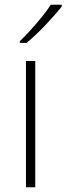

<svg xmlns="http://www.w3.org/2000/svg" viewBox="-20 -786 279 806"><path d="M128 0H89V-530H128ZM239 -758Q226 -742 209 -722.5Q192 -703 172 -682Q152 -661 131.5 -641.5Q111 -622 92 -606H63V-613Q84 -633 109 -660.5Q134 -688 157 -716.5Q180 -745 193 -766H239Z"/></svg>

Font: Noto Sans Cham ExtraLight
Style: Regular
Weight: 250
Version: Version 2.002